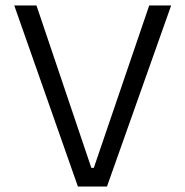

<svg xmlns="http://www.w3.org/2000/svg" viewBox="-20 -680 676 700"><path d="M264 0 32 -660H113L313 -68H322L524 -660H604L370 0Z"/></svg>

Font: Bricolage Grotesque Light
Style: Regular
Weight: 300
Designer: Mathieu Triay
Foundry: Atelier Triay
Version: Version 1.000;gftools[0.9.30]